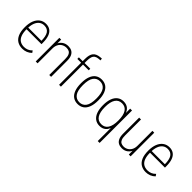

<svg xmlns="http://www.w3.org/2000/svg" viewBox="92 -1654 2780 2780"><g transform="rotate(45 1482.5 -263.5)"><path d="M241 8Q183 8 139.5 -18Q96 -44 72 -98.5Q48 -153 48 -240Q48 -319 70.5 -375Q93 -431 134.5 -461.5Q176 -492 232 -492Q285 -492 321 -466.5Q357 -441 375 -390Q393 -339 393 -264V-236H74V-270H371L358 -258Q358 -364 327 -410.5Q296 -457 231 -457Q187 -457 154.5 -432.5Q122 -408 104.5 -361Q87 -314 87 -244V-239Q87 -164 105.5 -117.5Q124 -71 158.5 -49.5Q193 -28 241 -28Q276 -28 307.5 -40.5Q339 -53 367 -82L388 -52Q360 -23 322 -7.5Q284 8 241 8Z M511 0V-484H548V-385H539Q554 -432 593 -462Q632 -492 689 -492Q730 -492 760.5 -476Q791 -460 808.5 -424Q826 -388 826 -327V0H788V-324Q788 -376 775.5 -404.5Q763 -433 740.5 -444.5Q718 -456 688 -456Q650 -456 618 -438.5Q586 -421 567.5 -387Q549 -353 549 -305V0Z M989 0V-452H911V-484H999L989 -474V-531Q989 -617 1022.5 -658Q1056 -699 1133 -705L1159 -707L1163 -674L1126 -671Q1091 -668 1069 -653Q1047 -638 1037 -608Q1027 -578 1027 -531V-474L1017 -484H1144V-452H1027V0Z M1374 8Q1319 8 1279.5 -19.5Q1240 -47 1218.5 -102.5Q1197 -158 1197 -242Q1197 -326 1218.5 -381.5Q1240 -437 1279.5 -464.5Q1319 -492 1374 -492Q1429 -492 1468.5 -464.5Q1508 -437 1529.5 -381.5Q1551 -326 1551 -242Q1551 -158 1529.5 -102.5Q1508 -47 1468.5 -19.5Q1429 8 1374 8ZM1374 -28Q1439 -28 1475.5 -78.5Q1512 -129 1512 -242Q1512 -355 1475.5 -405.5Q1439 -456 1374 -456Q1310 -456 1273 -405.5Q1236 -355 1236 -242Q1236 -129 1273 -78.5Q1310 -28 1374 -28Z M1961 180V-121H1970Q1957 -57 1919 -24.5Q1881 8 1822 8Q1767 8 1727.5 -21.5Q1688 -51 1667.5 -107Q1647 -163 1647 -242Q1647 -322 1667.5 -377.5Q1688 -433 1727.5 -462.5Q1767 -492 1822 -492Q1881 -492 1919 -459.5Q1957 -427 1970 -363H1961V-484H1999V180ZM1824 -28Q1892 -28 1927 -82Q1962 -136 1962 -242Q1962 -348 1927 -402Q1892 -456 1824 -456Q1756 -456 1721 -402Q1686 -348 1686 -242Q1686 -136 1721 -82Q1756 -28 1824 -28Z M2279 8Q2239 8 2209 -8Q2179 -24 2162 -60.5Q2145 -97 2145 -157V-484H2183V-160Q2183 -108 2195 -79.5Q2207 -51 2229 -39.5Q2251 -28 2280 -28Q2318 -28 2348.5 -46Q2379 -64 2397.5 -97.5Q2416 -131 2416 -179V-484H2454V0H2417V-99H2426Q2411 -52 2373 -22Q2335 8 2279 8Z M2769 8Q2711 8 2667.5 -18Q2624 -44 2600 -98.5Q2576 -153 2576 -240Q2576 -319 2598.5 -375Q2621 -431 2662.5 -461.5Q2704 -492 2760 -492Q2813 -492 2849 -466.5Q2885 -441 2903 -390Q2921 -339 2921 -264V-236H2602V-270H2899L2886 -258Q2886 -364 2855 -410.5Q2824 -457 2759 -457Q2715 -457 2682.5 -432.5Q2650 -408 2632.5 -361Q2615 -314 2615 -244V-239Q2615 -164 2633.5 -117.5Q2652 -71 2686.5 -49.5Q2721 -28 2769 -28Q2804 -28 2835.5 -40.5Q2867 -53 2895 -82L2916 -52Q2888 -23 2850 -7.5Q2812 8 2769 8Z"/></g></svg>

Font: Nunito Sans 12pt ExtraLight Condensed
Style: Regular
Weight: 200
Width: 3
Version: Version 3.101;gftools[0.9.27]